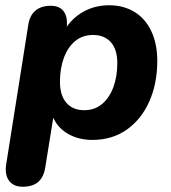

<svg xmlns="http://www.w3.org/2000/svg" viewBox="-20 -521 650 730"><path d="M66 189Q31 189 14 165.5Q-3 142 4 101L87 -423Q92 -461 114 -480Q136 -499 173 -499Q208 -499 223.5 -476Q239 -453 233 -411L225 -367V-406Q253 -452 297 -476.5Q341 -501 395 -501Q450 -501 491.5 -475.5Q533 -450 555.5 -402Q578 -354 578 -289Q578 -204 548 -136Q518 -68 462.5 -28.5Q407 11 331 11Q276 11 234.5 -14.5Q193 -40 176 -89H185L152 116Q146 153 125 171Q104 189 66 189ZM300 -102Q340 -102 368 -125.5Q396 -149 411 -189.5Q426 -230 426 -281Q426 -333 401.5 -360.5Q377 -388 334 -388Q294 -388 266 -365Q238 -342 223 -301.5Q208 -261 208 -210Q208 -158 232.5 -130Q257 -102 300 -102Z"/></svg>

Font: Nunito ExtraLight ExtraBold
Style: Italic
Weight: 800
Italic angle: -9°
Version: Version 3.602